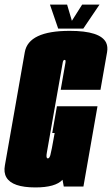

<svg xmlns="http://www.w3.org/2000/svg" viewBox="-51 -816 490 840"><path d="M104 4Q2.5 4 -23 -40Q-35.5 -61.5 -29.5 -93Q-12.5 -190 14 -340Q41 -495 57.5 -588Q74 -681 254 -681Q388.5 -681 413.5 -629Q421.5 -611.5 417.5 -588Q401 -495 388.5 -423H214.5Q233.5 -530.5 235.5 -542.5Q237 -551 234 -553.5Q233 -554 231.5 -554Q225.5 -554 223.5 -542.5Q221.5 -531 185 -325Q158.5 -174 154 -148.5Q150 -126.5 156 -123.5Q157 -123 158.5 -123Q165 -123 169.2 -137Q173.5 -151 188 -233.5V-234H177.5L198 -351H375.5L314 0H228L222.5 -29.5Q191.5 4 104 4ZM203.5 -691 167.5 -796H242.5L263.5 -725L308.5 -796H384.5L313.5 -691Z"/></svg>

Font: Anybody UltraCondensed Black
Style: Italic
Weight: 900
Width: 1
Italic angle: -10°
Designer: Tyler Finck
Foundry: Etcetera Type Company
Version: Version 1.010; ttfautohint (v1.8.3) -l 8 -r 50 -G 200 -x 14 